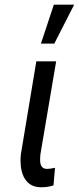

<svg xmlns="http://www.w3.org/2000/svg" viewBox="-20 -788 335 813"><path d="M217.8 -528.3 150.9 -133.3 149.9 -113.8Q149.9 -111.3 149.9 -109.4Q149.9 -72.8 179.7 -72.8Q191.9 -72.8 212.9 -77.6L206.5 -2.9Q182.1 4.9 156.7 4.9Q153.8 4.9 150.9 4.9Q106.4 3.9 84.5 -32.2Q66.9 -61 66.9 -108.4Q66.9 -121.1 68.4 -134.8L133.8 -528.3ZM208 -768.1H293.9L210 -603.5H153.3Z"/></svg>

Font: MAUL Condensed Italic
Style: Condenced Regular Italic
Weight: 400
Italic angle: -12°
Designer: MAUL
Version: Version 1.0; 2020; ttfautohint (v1.8.3)